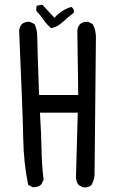

<svg xmlns="http://www.w3.org/2000/svg" viewBox="-20 -813 540 828"><path d="M121.1 -5.9 101.6 -15.6Q82 -108.4 80.1 -217.8Q78.1 -327.1 62.5 -681.6Q64.5 -697.3 74.2 -709Q87.9 -720.7 109.4 -718.8L128.9 -709Q140.6 -685.5 140.6 -657.2Q140.6 -628.9 148.4 -403.3H317.4L313.5 -681.6Q315.4 -697.3 325.2 -709Q338.9 -720.7 360.4 -718.8L379.9 -709Q395.5 -679.7 393.6 -644.5L387.7 -57.6Q385.7 -34.2 374 -14.6Q360.4 -2.9 338.9 -4.9L319.3 -14.6Q307.6 -30.3 307.6 -49.8L315.4 -327.1H152.3Q158.2 -229.5 159.2 -165Q160.2 -100.6 168 -38.1L158.2 -17.6Q142.6 -3.9 121.1 -5.9ZM201.2 -691.4Q181.6 -707 168 -727.5Q154.3 -748 136.7 -765.6V-783.2L140.6 -789.1L162.1 -793L214.8 -736.3Q246.1 -771.5 288.1 -783.2Q301.8 -773.4 297.9 -757.8Q274.4 -740.2 251.5 -718.8Q228.5 -697.3 201.2 -691.4Z"/></svg>

Font: NaikaiFont
Style: Regular-Lite
Weight: 400
Version: Version 1.67